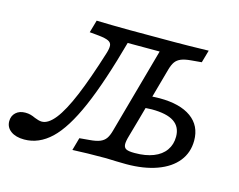

<svg xmlns="http://www.w3.org/2000/svg" viewBox="-119 -698 1042 837"><g transform="rotate(15 402.0 -280.0)"><path d="M-33.9 -49.2Q-33.9 -73.4 -17.7 -88.3Q-1.6 -103.2 25 -103.2Q37.9 -103.2 48.4 -100.4Q58.9 -97.6 71 -91.9Q79 -88.7 87.5 -86.3Q96 -83.9 103.2 -83.9Q132.3 -83.9 162.9 -122.6Q193.5 -161.3 227 -241.1Q260.5 -321 299.2 -445.2Q306.5 -468.5 305.2 -481.5Q304 -494.4 290.7 -500.8Q277.4 -507.3 247.6 -510.5L204.8 -514.5L221 -571Q250 -570.2 289.1 -569.4Q328.2 -568.5 368.5 -568.5H371H573.4Q632.3 -568.5 726.6 -571L710.5 -514.5L665.3 -510.5Q635.5 -508.1 619 -501.2Q602.4 -494.4 593.1 -481.5Q583.9 -468.5 577.4 -445.2L509.7 -201.6H434.7L521 -512.1H366.1L379 -520.2Q325 -323.4 274.6 -207.7Q224.2 -91.9 169.8 -40.3Q115.3 11.3 49.2 11.3Q11.3 11.3 -11.3 -5.2Q-33.9 -21.8 -33.9 -49.2ZM264.5 0.8 280.6 -56.5 325.8 -60.5Q355.6 -62.9 372.2 -69.8Q388.7 -76.6 398 -89.5Q407.3 -102.4 413.7 -125.8L434.7 -201.6H509.7L487.1 -121.8Q479 -94.4 480.2 -80.6Q481.5 -66.9 492.3 -61.7Q503.2 -56.5 527.4 -56.5H531.5Q579 -56.5 614.1 -70.2Q649.2 -83.9 667.7 -110.1Q686.3 -136.3 686.3 -171.8Q686.3 -216.1 653.6 -237.9Q621 -259.7 553.2 -259.7Q526.6 -259.7 504.8 -254.8L519.4 -311.3Q525 -312.9 540.7 -314.1Q556.5 -315.3 573.4 -315.3Q666.1 -315.3 716.5 -279Q766.9 -242.7 766.9 -175.8Q766.9 -121.8 735.5 -82.3Q704 -42.7 645.2 -21.4Q586.3 0 506.5 0Q484.7 -0.8 462.1 -0.8Q431.5 -2.4 415.3 -2.4H417.7Q327.4 -2.4 264.5 0.8Z"/></g></svg>

Font: Playfair Micro SmCond SmLight
Style: Italic
Weight: 360
Width: 4
Italic angle: -15.6°
Designer: Claus Eggers Sørensen
Foundry: Claus Eggers Sørensen
Version: Version 2.203;Glyphs 3.3 (3326)